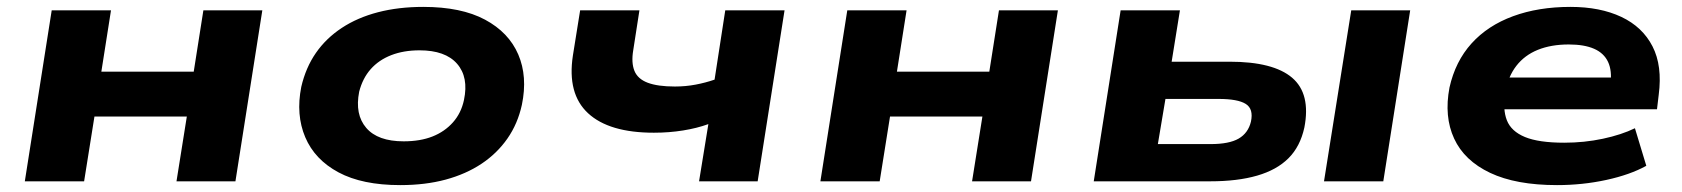

<svg xmlns="http://www.w3.org/2000/svg" viewBox="-20 -526 4880 557"><path d="M52 0 130 -496H302L274 -318H542L570 -496H741L663 0H492L522 -188H254L224 0Z M1141 11Q1031 11 962 -26Q893 -63 865.5 -128Q838 -193 854 -274Q867 -330 896.5 -372.5Q926 -415 971.5 -445Q1017 -475 1076.5 -490.5Q1136 -506 1208 -506Q1318 -506 1387 -469Q1456 -432 1483.5 -368Q1511 -304 1494 -222Q1482 -167 1452 -124Q1422 -81 1377 -51Q1332 -21 1273 -5Q1214 11 1141 11ZM1151 -116Q1199 -116 1234.5 -130Q1270 -144 1294 -171Q1318 -198 1326 -236Q1340 -302 1306 -341Q1272 -380 1197 -380Q1151 -380 1115 -366Q1079 -352 1055.5 -325.5Q1032 -299 1022 -260Q1009 -194 1042.5 -155Q1076 -116 1151 -116Z M2008 0 2035 -166Q2002 -154 1961.5 -147.5Q1921 -141 1877 -141Q1747 -141 1686 -197.5Q1625 -254 1642 -365L1663 -496H1835L1817 -380Q1811 -344 1820.5 -320.5Q1830 -297 1859 -286Q1888 -275 1938 -275Q1969 -275 1998 -280.5Q2027 -286 2053 -295L2084 -496H2256L2178 0Z M2360 0 2438 -496H2610L2582 -318H2850L2878 -496H3049L2971 0H2800L2830 -188H2562L2532 0Z M3153 0 3231 -496H3403L3379 -347H3547Q3674 -347 3728.5 -300.5Q3783 -254 3764 -156Q3752 -101 3718 -67Q3684 -33 3627 -16.5Q3570 0 3491 0ZM3339 -108H3492Q3546 -108 3573.5 -124Q3601 -140 3609 -173Q3617 -210 3594 -224.5Q3571 -239 3515 -239H3361ZM3821 0 3900 -496H4071L3993 0Z M4497 11Q4378 11 4303 -24.5Q4228 -60 4198.5 -124Q4169 -188 4185 -272Q4202 -348 4249 -400Q4296 -452 4369.5 -479Q4443 -506 4536 -506Q4622 -506 4683.5 -477Q4745 -448 4774 -391.5Q4803 -335 4792 -251L4787 -209H4315L4328 -301H4677L4652 -281Q4657 -321 4645 -346.5Q4633 -372 4604.5 -384.5Q4576 -397 4531 -397Q4480 -397 4441.5 -381.5Q4403 -366 4379 -335Q4355 -304 4347 -259V-256Q4339 -209 4351.5 -177Q4364 -145 4404 -128.5Q4444 -112 4518 -112Q4576 -112 4630 -123.5Q4684 -135 4723 -154L4756 -45Q4709 -19 4640 -4Q4571 11 4497 11Z"/></svg>

Font: Nunito Sans 10pt Expanded ExtraBold
Style: Italic
Weight: 800
Width: 7
Italic angle: -9°
Designer: Vernon Adams
Foundry: Vernon Adams
Version: Version 3.101;gftools[0.9.27]